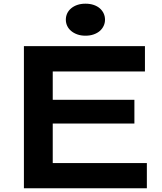

<svg xmlns="http://www.w3.org/2000/svg" viewBox="-20 -1011 872 1031"><path d="M108.4 -763.2H758.3V-627.4H263.2V-475.1H701.7V-347.7H263.2V-135.3H768.6V0H108.4ZM439 -819.3Q414.6 -819.3 395.3 -826.2Q376 -833 362.1 -844.7Q348.1 -856.4 340.8 -872.1Q333.5 -887.7 333.5 -905.3Q333.5 -923.3 340.8 -939Q348.1 -954.6 362.1 -966.3Q376 -978 395.3 -984.6Q414.6 -991.2 439 -991.2Q463.4 -991.2 482.9 -984.6Q502.4 -978 515.9 -966.3Q529.3 -954.6 536.6 -939Q543.9 -923.3 543.9 -905.3Q543.9 -887.7 536.6 -872.1Q529.3 -856.4 515.9 -844.7Q502.4 -833 482.9 -826.2Q463.4 -819.3 439 -819.3Z"/></svg>

Font: Krona One
Style: Regular
Weight: 400
Version: Version 1.003